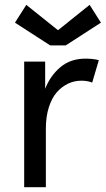

<svg xmlns="http://www.w3.org/2000/svg" viewBox="-20 -775 439 795"><path d="M389.2 -525.9 361.8 -433.1Q342.3 -440.9 316.9 -440.9Q288.1 -440.9 262.5 -429Q236.8 -417 215.8 -393.6Q194.8 -370.1 182.4 -331.3Q169.9 -292.5 169.9 -243.2V0H80.1V-520H167V-407.2Q188 -461.4 230 -496.8Q272 -532.2 334 -532.2Q366.2 -532.2 389.2 -525.9ZM88.9 -754.9 220.2 -649.9 351.1 -754.9 397.9 -681.2 252 -586.9H188L42 -681.2Z"/></svg>

Font: ABeeZee
Style: Regular
Weight: 400
Designer: Anja Meiners
Foundry: Anja Meiners
Version: Version 1.002